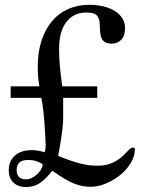

<svg xmlns="http://www.w3.org/2000/svg" viewBox="-20 -754 585 782"><path d="M23.4 -402.3H140.6Q136.7 -423.8 135.3 -441.4Q133.8 -459 133.8 -481.4Q133.8 -540 148.4 -586.4Q163.1 -632.8 190.4 -666Q217.8 -699.2 256.8 -716.8Q295.9 -734.4 343.8 -734.4Q374 -734.4 400.9 -728Q427.7 -721.7 447.3 -709.5Q466.8 -697.3 478 -679.7Q489.3 -662.1 489.3 -639.6Q489.3 -607.4 473.6 -591.8Q458 -576.2 434.6 -576.2Q410.2 -576.2 398.4 -590.3Q386.7 -604.5 386.7 -647.5Q386.7 -675.8 376 -689.5Q365.2 -703.1 332 -703.1Q280.3 -703.1 250.5 -664.6Q220.7 -626 220.7 -555.7Q220.7 -540 221.2 -524.9Q221.7 -509.8 223.1 -492.2Q224.6 -474.6 227.1 -452.6Q229.5 -430.7 233.4 -402.3H376V-355.5H237.3V-278.3Q237.3 -267.6 236.8 -256.8Q236.3 -246.1 234.4 -229Q232.4 -211.9 228.5 -186Q224.6 -160.2 216.8 -119.1Q243.2 -108.4 264.2 -101.1Q285.2 -93.8 303.7 -88.9Q322.3 -84 339.8 -81.5Q357.4 -79.1 377.9 -79.1Q415 -79.1 443.4 -93.3Q471.7 -107.4 497.1 -135.7Q502 -140.6 508.8 -147Q515.6 -153.3 521.5 -153.3Q523.4 -153.3 526.4 -151.9Q529.3 -150.4 529.3 -146.5Q529.3 -117.2 512.2 -89.4Q495.1 -61.5 468.8 -40.5Q442.4 -19.5 410.6 -6.3Q378.9 6.8 350.6 6.8Q333 6.8 316.4 3.9Q299.8 1 281.7 -6.3Q263.7 -13.7 242.2 -26.4Q220.7 -39.1 193.4 -58.6Q161.1 -19.5 138.2 -5.9Q115.2 7.8 86.9 7.8Q52.7 7.8 34.2 -10.7Q15.6 -29.3 15.6 -60.5Q15.6 -97.7 40.5 -120.1Q65.4 -142.6 110.4 -142.6Q132.8 -142.6 162.1 -133.8Q164.1 -141.6 165 -147.5Q166 -153.3 166 -158.2Q166 -164.1 165 -187Q164.1 -210 162.1 -239.3Q160.2 -268.6 156.7 -299.8Q153.3 -331.1 148.4 -355.5H23.4ZM94.7 -102.5Q69.3 -102.5 58.6 -91.8Q47.9 -81.1 47.9 -61.5Q47.9 -23.4 86.9 -23.4Q97.7 -23.4 108.9 -28.8Q120.1 -34.2 129.9 -43Q139.6 -51.8 146 -62Q152.3 -72.3 154.3 -83Q149.4 -89.8 132.3 -96.2Q115.2 -102.5 94.7 -102.5Z"/></svg>

Font: Uchen
Style: Regular
Weight: 400
Designer: Christopher J. Fynn
Foundry: Christopher J. Fynn for DDC
Version: Version 1.000 preliminary